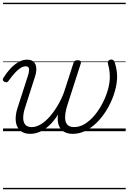

<svg xmlns="http://www.w3.org/2000/svg" viewBox="-22 -950 930 1390"><path d="M197 19Q161 19 137 4.5Q113 -10 101.5 -36.5Q90 -63 91.5 -98.5Q93 -134 107 -175L180 -401Q191 -436 188 -453Q185 -470 164 -470Q146 -470 126 -457.5Q106 -445 85 -421.5Q64 -398 40 -365Q34 -356 27.5 -354.5Q21 -353 10 -358Q-1 -364 -1.5 -372Q-2 -380 3 -387Q26 -424 53.5 -453.5Q81 -483 111.5 -500.5Q142 -518 174 -518Q198 -518 213 -509Q228 -500 235 -483Q242 -466 241 -442.5Q240 -419 230 -391L158 -166Q146 -128 146 -97Q146 -66 160.5 -48Q175 -30 207 -30Q241 -30 275 -51Q309 -72 340 -108Q371 -144 397 -188.5Q423 -233 441 -281L510 -494Q513 -504 519.5 -509Q526 -514 539 -514Q556 -514 561 -508Q566 -502 563 -491L467 -193Q456 -159 451.5 -129.5Q447 -100 451.5 -77.5Q456 -55 471 -42.5Q486 -30 515 -30Q556 -30 594 -54Q632 -78 664.5 -117.5Q697 -157 721.5 -205Q746 -253 759.5 -301.5Q773 -350 773 -392Q773 -406 772 -421Q771 -436 768 -452.5Q765 -469 760 -487Q757 -497 759.5 -504Q762 -511 768.5 -515Q775 -519 784 -519Q794 -519 800.5 -512.5Q807 -506 811 -490Q816 -475 819 -459.5Q822 -444 824 -428.5Q826 -413 826 -398Q826 -347 810 -290.5Q794 -234 764.5 -179Q735 -124 695 -79.5Q655 -35 606.5 -8Q558 19 505 19Q466 19 440 3Q414 -13 403 -44Q392 -75 398 -120Q371 -77 339 -46Q307 -15 271 2Q235 19 197 19ZM0 410H888V420H0ZM0 -20H888V0H0ZM0 -505H888V-500H0ZM0 -930H888V-920H0Z"/></svg>

Font: Playwrite DE LA Guides
Style: Regular
Weight: 400
Designer: Veronika Burian, José Scaglione
Foundry: TypeTogether
Version: Version 1.003